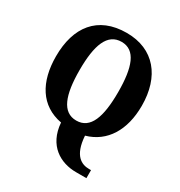

<svg xmlns="http://www.w3.org/2000/svg" viewBox="-217 -877 1189 1265"><g transform="rotate(30 377.5 -244.0)"><path d="M547 237H626V176H611C555 176 488 148 478 -1C624 -42 704 -173 704 -358C704 -580 587 -725 379 -725C158 -725 51 -580 51 -359C51 -164 132 -28 298 3C311 172 429 237 547 237ZM378 -58C271 -58 231 -169 231 -358C231 -547 271 -657 379 -657C485 -657 524 -547 524 -358C524 -169 485 -58 378 -58Z"/></g></svg>

Font: Noto Serif Lao SemiCondensed ExtraBold
Style: Regular
Weight: 800
Width: 4
Designer: Monotype Design Team
Foundry: Monotype Imaging Inc.
Version: Version 2.003